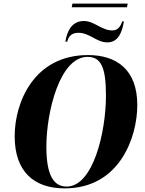

<svg xmlns="http://www.w3.org/2000/svg" viewBox="-20 -1029 800 1060"><path d="M376 -989H681L685 -1009H380ZM341 -799H351C358 -826 373 -848 413 -848C475 -848 513 -795 572 -795C633 -795 654 -850 664 -911H655C648 -891 635 -861 601 -861C540 -861 501 -913 443 -913C381 -913 351 -864 341 -799ZM337 11C641 11 738 -272 738 -449C738 -647 621 -725 466 -725C166 -725 61 -462 61 -277C61 -80 169 11 337 11ZM348 1C277 1 236 -60 236 -219C236 -411 310 -715 463 -715C535 -715 565 -663 565 -502C565 -299 494 1 348 1Z"/></svg>

Font: Noto Serif Display SemiCondensed ExtraBold
Style: Italic
Weight: 800
Width: 4
Italic angle: -12°
Designer: Monotype Design Team
Foundry: Monotype Imaging Inc.
Version: Version 2.009